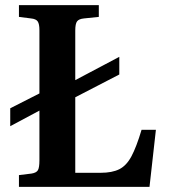

<svg xmlns="http://www.w3.org/2000/svg" viewBox="-20 -730 672 750"><path d="M533 -223H589L564 0H54V-46L103 -52Q122 -55 128 -65Q134 -75 134 -104V-298L20 -237V-307L134 -365V-612Q134 -636 127.5 -646Q121 -656 101 -658L54 -664V-710H366V-664L308 -658Q288 -656 281 -646.5Q274 -637 274 -611V-417L446 -508V-439L274 -350V-55H373Q418 -55 446 -69Q474 -83 493.5 -119.5Q513 -156 533 -223Z"/></svg>

Font: Literata 36pt SemiBold
Style: Regular
Weight: 600
Designer: Latin by Veronika Burian and Jose Scaglione. Greek by Irene Vlachou. Cyrillic by Vera Evstafieva.
Foundry: TypeTogether
Version: Version 3.002